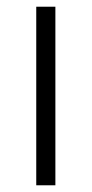

<svg xmlns="http://www.w3.org/2000/svg" viewBox="-20 -552 273 572"><path d="M145 0V-532H88V0Z"/></svg>

Font: Noto Sans Myanmar UI Light
Style: Regular
Weight: 300
Designer: Monotype Design Team
Foundry: Monotype Imaging Inc.
Version: Version 2.103